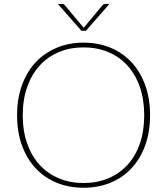

<svg xmlns="http://www.w3.org/2000/svg" viewBox="-20 -922 827 950"><path d="M722.5 -351.5Q722.5 -269 698.5 -202.8Q674.5 -136.5 631 -89.8Q587.5 -43 527 -18Q466.5 7 393 7Q320.5 7 260 -18Q199.5 -43 156 -89.8Q112.5 -136.5 88.5 -202.8Q64.5 -269 64.5 -351.5Q64.5 -433.5 88.5 -500Q112.5 -566.5 156 -613.2Q199.5 -660 260 -685.5Q320.5 -711 393 -711Q466.5 -711 527 -685.8Q587.5 -660.5 631 -613.8Q674.5 -567 698.5 -500.5Q722.5 -434 722.5 -351.5ZM693.5 -351.5Q693.5 -430 671.8 -492.2Q650 -554.5 610.2 -598Q570.5 -641.5 515.2 -664.5Q460 -687.5 393 -687.5Q327 -687.5 271.8 -664.5Q216.5 -641.5 176.8 -598Q137 -554.5 114.8 -492.2Q92.5 -430 92.5 -351.5Q92.5 -273 114.8 -210.8Q137 -148.5 176.8 -105.5Q216.5 -62.5 271.8 -39.5Q327 -16.5 393 -16.5Q460 -16.5 515.2 -39.5Q570.5 -62.5 610.2 -105.5Q650 -148.5 671.8 -210.8Q693.5 -273 693.5 -351.5ZM521.5 -902.5 405 -769.5H383L266.5 -902.5H286.5Q289.5 -902.5 293.2 -901.8Q297 -901 300 -897L391.5 -787.5L394 -784L396.5 -787.5L488 -897Q491 -901 494.8 -901.8Q498.5 -902.5 501.5 -902.5Z"/></svg>

Font: Lato ExtraLight
Style: Regular
Weight: 275
Designer: Lukasz Dziedzic with Adam Twardoch and Botio Nikoltchev
Foundry: tyPoland Lukasz Dziedzic
Version: Version 2.015; 2015-08-06; http://www.latofonts.com/